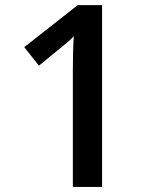

<svg xmlns="http://www.w3.org/2000/svg" viewBox="-20 -734 611 754"><path d="M380.9 0H266.1V-460.9Q266.1 -543.5 270 -591.8Q258.8 -580.1 242.4 -565.9Q226.1 -551.8 132.8 -476.1L75.2 -548.8L285.2 -713.9H380.9Z"/></svg>

Font: f0_21440          
Style: Regular
Weight: 600
Foundry: Ascender Corporation
Version: Version 1.10